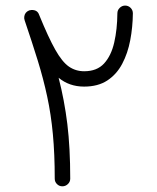

<svg xmlns="http://www.w3.org/2000/svg" viewBox="-20 -631 555 678"><path d="M200.2 26.9Q189 26.9 181.2 19Q173.3 11.2 173.3 0Q173.3 -87.4 166.7 -157.2Q160.2 -227.1 146.7 -289.8Q133.3 -352.5 113.3 -417.2Q93.3 -481.9 66.9 -559.6Q64.5 -566.4 65.9 -573.7Q68.4 -587.9 82 -593.8Q85.4 -595.2 88.9 -595.2Q88.9 -595.7 89.4 -595.7Q90.3 -595.7 91.3 -595.7Q91.3 -595.7 91.8 -595.7Q112.3 -596.2 118.2 -578.6Q150.9 -498.5 175.3 -455.3Q199.7 -412.1 223.4 -395.8Q247.1 -379.4 277.3 -379.4Q322.3 -379.4 347.4 -406.7Q372.6 -434.1 383.3 -480.7Q394 -527.3 394.5 -584Q394.5 -595.2 402.8 -603.3Q411.1 -611.3 421.9 -611.3Q433.1 -611.3 441.2 -603.3Q449.2 -595.2 449.2 -584Q448.7 -535.2 439.9 -489Q431.2 -442.9 411.6 -405.8Q392.1 -368.7 359.1 -346.9Q326.2 -325.2 276.9 -325.2Q224.6 -325.2 187 -356.4Q207.5 -276.9 217.8 -192.9Q228 -108.9 228 0Q228 11.2 219.7 19Q211.4 26.9 200.2 26.9Z"/></svg>

Font: Mikhak-DS1-FD Light
Style: Regular
Weight: 300
Designer: Amin Abedi
Version: Version 3.2